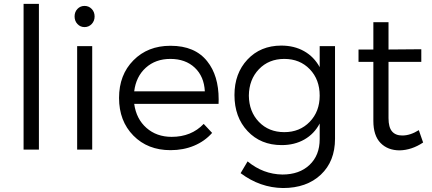

<svg xmlns="http://www.w3.org/2000/svg" viewBox="-20 -762 2198 978"><path d="M100.1 0V-742.2H178.2V0Z M374.5 -639.6Q359.9 -655.3 359.9 -678.2Q359.9 -701.2 374.5 -716.6Q389.2 -731.9 410.6 -731.9Q432.1 -731.9 447 -716.6Q461.9 -701.2 461.9 -678.2Q461.9 -655.3 447 -639.6Q432.1 -624 410.6 -624Q389.2 -624 374.5 -639.6ZM373 0V-526.9H449.7V0Z M847.7 -528.8Q847.7 -528.8 849.1 -528.8Q973.1 -528.8 1035.6 -449.7Q1093.8 -377 1093.8 -255.9Q1093.8 -244.6 1093.3 -232.9H663.6Q674.3 -155.8 726.1 -110.4Q777.8 -64.9 854.5 -64.9Q954.6 -64.9 1017.6 -130.9L1060.5 -85Q1022.9 -42.5 968.5 -19.8Q914.1 2.9 848.6 2.9Q732.4 2.9 659.4 -71.3Q586.4 -145.5 586.4 -263.2Q586.4 -380.9 659.7 -454.8Q732.9 -528.8 847.7 -528.8ZM663.6 -296.9H1023.4Q1019.5 -372.6 972.2 -417.2Q924.8 -461.9 847.7 -461.9Q772.5 -461.9 722.7 -417Q672.9 -372.1 663.6 -296.9Z M1174.3 -277.8Q1174.3 -388.2 1240.5 -458.7Q1306.6 -529.3 1412.1 -529.8Q1479 -529.8 1529.3 -501.2Q1579.6 -472.7 1608.4 -419.9V-526.9H1686.5V-55.2Q1686.5 59.6 1614.3 127.7Q1542 195.8 1421.4 195.8Q1304.7 194.3 1205.6 120.1L1241.2 60.1Q1320.3 125.5 1418.5 127Q1504.9 127 1556.6 78.1Q1608.4 29.3 1608.4 -53.2V-132.8Q1580.6 -80.1 1530.5 -51.5Q1480.5 -22.9 1414.6 -22.9Q1308.1 -22.9 1241.2 -94Q1174.3 -165 1174.3 -277.8ZM1247.6 -274.9Q1248.5 -193.4 1298.8 -141.1Q1349.1 -88.9 1428.2 -88.9Q1506.8 -88.9 1557.6 -141.4Q1608.4 -193.8 1608.4 -274.9Q1608.4 -356.9 1557.9 -409.4Q1507.3 -461.9 1428.2 -461.9Q1349.1 -461.9 1298.8 -409.4Q1248.5 -356.9 1247.6 -274.9Z M1806.2 -446.8V-509.8H1881.8V-648.9H1959V-509.8L2126 -511.2V-446.8H1959V-160.2Q1959 -113.8 1976.8 -92.8Q1994.6 -71.8 2029.3 -71.8Q2069.8 -71.8 2113.3 -99.1L2135.3 -36.1Q2077.6 2.4 2016.1 3.9Q1955.1 3.9 1918.5 -33.7Q1881.8 -71.3 1881.8 -146V-446.8Z"/></svg>

Font: Montserrat Light
Style: Regular
Weight: 300
Designer: Julieta Ulanovsky
Foundry: Julieta Ulanovsky
Version: Version 1.000;PS 002.000;hotconv 1.0.70;makeotf.lib2.5.58329